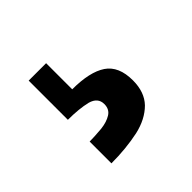

<svg xmlns="http://www.w3.org/2000/svg" viewBox="-88 -126 487 487"><g transform="rotate(-45 156.0 117.5)"><path d="M62.5 187.5Q78.1 187.5 106.4 185.1Q127.9 182.6 142.1 173.8Q156.2 165 156.2 146.5Q156.2 123.5 130.4 116.2Q102.1 109.4 62.5 109.4V-31.2H125V62.5Q187.5 62.5 218.8 83.5Q250 104.5 250 155.3Q250 197.3 226.6 221.7Q201.7 246.6 160.6 255.9Q114.7 265.6 62.5 265.6Z"/></g></svg>

Font: Michroma+
Style: Regular
Weight: 400
Designer: beogot
Foundry: beogot
Version: Version